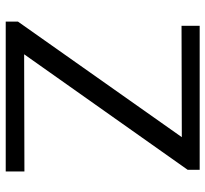

<svg xmlns="http://www.w3.org/2000/svg" viewBox="-44 -692 735 688"><g transform="rotate(90 324.0 -347.5)"><path d="M57 0V-44L471 -631L72 -630V-695H588V-652L174 -66L594 -67V0Z"/></g></svg>

Font: Coval
Style: Light
Weight: 300
Foundry: Context Ltd
Version: Version 001.000